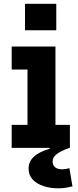

<svg xmlns="http://www.w3.org/2000/svg" viewBox="-20 -804 422 1044"><path d="M281.5 -125H360V0H43.5V-125H129.5V-426H43.5V-551H281.5ZM116 -783.5H286V-639.5H116ZM357.5 110.5 374 209.5Q361.5 212.5 342 216.2Q322.5 220 297.5 220Q253 220 216.2 207.8Q179.5 195.5 157.5 171.8Q135.5 148 135.5 112.5Q135.5 75.5 163 49Q190.5 22.5 250.5 4.5V-33.5L357.5 0Q308 18 287 35Q266 52 266 74.5Q266 94 279.2 105.2Q292.5 116.5 317 116.5Q327.5 116.5 338 114.8Q348.5 113 357.5 110.5Z"/></svg>

Font: Hepta Slab ExtraLight
Style: Bold
Weight: 700
Version: Version 1.102